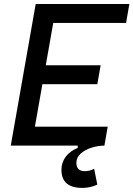

<svg xmlns="http://www.w3.org/2000/svg" viewBox="-20 -713 653 940"><path d="M383.3 207Q280.8 207 280.8 118.2Q280.8 82.5 301.8 54.4Q322.8 26.4 360.4 11.2V0H32.7L154.8 -693.4H613.3L597.2 -600.6H240.7L204.1 -393.6H472.7L456.5 -300.8H187.5L150.9 -92.8H507.3L491.2 0Q460 0 428.2 10Q396.5 20 375.2 38.8Q354 57.6 354 84.5Q354 125 396 125Q418.5 125 440.9 113.3L456.5 190.9Q421.4 207 383.3 207Z"/></svg>

Font: Cascadia Mono
Style: Italic
Weight: 400
Italic angle: -10°
Monospace: yes
Designer: Aaron Bell
Foundry: Saja Typeworks
Version: Version 2404.023; ttfautohint (v1.8.4)